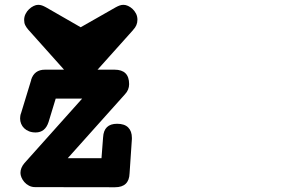

<svg xmlns="http://www.w3.org/2000/svg" viewBox="-20 -745 1244 811"><path d="M396.5 -455.6Q394.5 -452.6 391.6 -450.7H463.9Q525.4 -450.7 525.4 -389.6Q525.4 -365.2 507.8 -346.7Q473.6 -308.6 444.8 -276.4Q416 -244.1 387.7 -212.6Q359.4 -181.2 330.1 -148.2Q300.8 -115.2 266.1 -76.7H408.7Q410.2 -99.6 412.1 -121.1Q414.1 -142.6 415.5 -165.5V-165Q418.5 -222.2 474.6 -222.2Q505.9 -222.2 521.5 -206.5Q537.1 -190.9 537.1 -162.6V-157.7L527.3 -12.7Q525.4 45.9 465.8 45.9L128.9 45.4Q114.3 45.4 102.5 39.3Q90.8 33.2 82.8 23.9Q74.7 14.6 70.6 4.4Q66.4 -5.9 66.4 -14.6Q66.4 -36.1 83 -55.7L327.1 -328.6H215.3L185.1 -229.5Q170.9 -185.5 130.4 -185.5Q114.7 -185.5 102.5 -190.4Q90.3 -195.3 82 -203.4Q73.7 -211.4 69.3 -222.2Q64.9 -232.9 64.9 -244.6Q64.9 -249 65.7 -254.6Q66.4 -260.3 68.4 -266.1V-265.1Q79.1 -300.8 90.1 -336.2Q101.1 -371.6 111.8 -407.2H111.3Q124.5 -450.7 169.9 -450.7H250.5Q249.5 -451.7 248.5 -452.9Q247.6 -454.1 246.6 -455.1L99.1 -620.1Q90.8 -629.9 86.4 -638.9Q82 -647.9 82 -660.6Q82 -674.3 87.9 -686Q93.8 -697.8 102.8 -706.3Q111.8 -714.8 122.1 -719.7Q132.3 -724.6 141.1 -724.6Q149.9 -724.6 157.5 -721.9Q165 -719.2 173.8 -714.4L320.8 -629.9Q357.4 -650.9 395 -672.1Q432.6 -693.4 469.2 -714.4Q478 -719.2 485.6 -721.9Q493.2 -724.6 502 -724.6Q510.7 -724.6 521 -720Q531.2 -715.3 540 -707Q548.8 -698.7 554.7 -687.3Q560.5 -675.8 560.5 -661.6Q560.5 -637.2 542.5 -619.1L543.9 -620.1Z"/></svg>

Font: Erica Type
Style: Bold Italic
Weight: 700
Monospace: yes
Designer: Peter Wiegel
Foundry: Peter Wiegel
Version: Version 1.000 2010 initial release